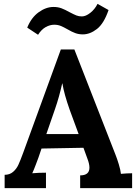

<svg xmlns="http://www.w3.org/2000/svg" viewBox="-20 -974 708 994"><path d="M4 0ZM606 -74Q639 -77 664 -77V0H395V-66Q443 -66 443 -106Q443 -126 432 -154L412 -209L195 -205L179 -158Q176 -150 165.5 -122Q155 -94 147 -77Q179 -80 218 -80V0H4V-69Q30 -69 47.5 -84Q65 -99 75 -120.5Q85 -142 100 -183L295 -718H365L578 -173Q586 -153 595 -123.5Q604 -94 606 -74ZM265 -410 220 -280H387L341 -405Q312 -487 303 -542H302Q286 -470 265 -410ZM409 -796Q388 -796 370 -802.5Q352 -809 330 -822Q309 -834 294 -840Q279 -846 261 -846Q239 -846 217 -834Q195 -822 177 -794L121 -831Q142 -883 180 -910.5Q218 -938 257 -938Q280 -938 298.5 -931Q317 -924 340 -911Q363 -899 375.5 -894Q388 -889 404 -889Q424 -889 447.5 -907.5Q471 -926 485 -954L542 -922Q518 -852 482 -824Q446 -796 409 -796Z"/></svg>

Font: Sumana
Style: Bold
Weight: 700
Designer: Cyreal, Alexei Vanyashin (Devanagari), Olga Karpushina (Latin)
Foundry: Cyreal
Version: Version 1.015;PS 001.015;hotconv 1.0.70;makeotf.lib2.5.58329